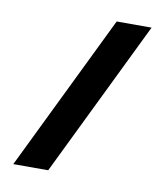

<svg xmlns="http://www.w3.org/2000/svg" viewBox="-65 -568 533 623"><g transform="rotate(10 202.0 -257.0)"><path d="M20 0 270 -514H385L135 0Z"/></g></svg>

Font: Shorif Bongobondhu UNICODE
Style: Bold
Weight: 700
Designer: Shorif Uddin Shishir, Shorif art & Design, e-mail : shorifart@gmail.com, facebook : Shorif2001
Foundry: Lipighor Font Foundry
Version: Designed By Shorif Uddin Shishir | Build By Niladri